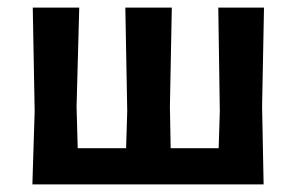

<svg xmlns="http://www.w3.org/2000/svg" viewBox="-20 -484 778 504"><path d="M65 0 71 -192 66 -464H188L181 -204L184 -95H311L314 -192L309 -464H431L426 -204L428 -95H554L557 -192L553 -464H673L668 -204L672 0Z"/></svg>

Font: Alegreya Sans
Style: Bold
Weight: 700
Designer: Juan Pablo del Peral
Foundry: Huerta Tipografica
Version: Version 2.007